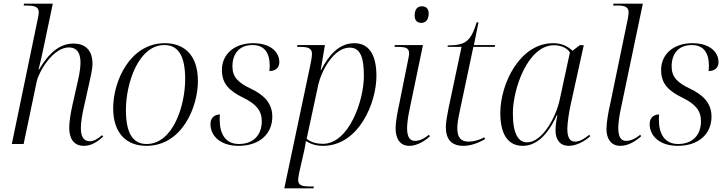

<svg xmlns="http://www.w3.org/2000/svg" viewBox="-20 -780 3943 1040"><path d="M434 10C478 10 509 -14 539 -40L533 -48C509 -27 487 -15 467 -15C433 -15 418 -40 418 -85C418 -117 425 -159 435 -203L463 -328C470 -361 481 -404 481 -436C481 -494 454 -544 378 -544C306 -544 247 -497 192 -404H189C197 -433 210 -492 221 -546L266 -760H110L108 -750H122C166 -750 190 -744 190 -713C190 -706 188 -690 183 -670L44 0H108L179 -339C191 -393 267 -523 353 -523C404 -523 416 -482 416 -441C416 -400 404 -350 396 -316L373 -214C361 -160 355 -118 355 -87C355 -27 382 10 434 10Z M773 10C966 10 1052 -200 1052 -341C1052 -487 973 -546 873 -546C683 -546 593 -339 593 -194C593 -56 667 10 773 10ZM774 0C706 0 662 -49 662 -184C662 -329 730 -536 870 -536C943 -536 983 -482 983 -351C983 -209 918 0 774 0Z M1272 10C1389 10 1455 -58 1455 -148C1455 -221 1410 -266 1338 -300C1271 -332 1239 -362 1239 -420C1239 -489 1276 -536 1348 -536C1416 -536 1441 -489 1441 -423C1441 -414 1440 -404 1439 -395C1471 -395 1493 -412 1493 -443C1493 -494 1451 -546 1351 -546C1250 -546 1182 -487 1182 -401C1182 -326 1222 -288 1297 -251C1367 -217 1398 -181 1398 -124C1398 -47 1351 0 1274 0C1202 0 1170 -54 1170 -131C1170 -140 1170 -150 1171 -160C1149 -160 1120 -148 1120 -108C1120 -43 1175 10 1272 10Z M1661 -428 1520 240H1678L1680 230H1663C1619 230 1595 226 1595 194C1595 183 1600 160 1602 149L1628 35C1633 13 1634 0 1637 -16C1663 0 1691 10 1729 10C1924 10 2019 -224 2019 -368C2019 -485 1978 -546 1899 -546C1815 -546 1759 -478 1719 -400H1717L1740 -536H1591L1589 -526H1603C1646 -526 1670 -521 1670 -487C1670 -477 1667 -457 1661 -428ZM1729 -1C1682 -1 1655 -17 1641 -28L1704 -321C1720 -393 1786 -522 1874 -522C1934 -522 1951 -465 1951 -368C1951 -233 1869 -1 1729 -1Z M2262 -656C2281 -656 2302 -668 2302 -707C2302 -735 2286 -746 2265 -746C2241 -746 2226 -729 2226 -696C2226 -668 2241 -656 2262 -656ZM2197 10C2239 10 2281 -16 2309 -42L2303 -50C2278 -30 2256 -17 2227 -17C2200 -17 2185 -38 2185 -87C2185 -109 2191 -152 2196 -175L2271 -536H2119L2117 -526H2134C2177 -526 2196 -520 2196 -491C2196 -484 2195 -477 2193 -468L2142 -214C2134 -178 2123 -123 2123 -84C2123 -30 2146 10 2197 10Z M2490 10C2529 10 2571 -5 2608 -27L2603 -36C2577 -22 2548 -13 2517 -13C2476 -13 2457 -36 2457 -86C2457 -107 2461 -135 2472 -186L2544 -526H2660L2662 -536H2547L2572 -659H2562C2529 -553 2500 -535 2406 -534L2404 -526H2480L2409 -191C2400 -146 2395 -115 2395 -92C2395 -28 2423 10 2490 10Z M2812 10C2880 10 2944 -41 2996 -156H2999C2993 -126 2989 -97 2989 -74C2989 -22 3015 10 3060 10C3103 10 3149 -16 3177 -42L3172 -50C3142 -26 3120 -13 3094 -13C3065 -13 3053 -38 3053 -83C3053 -112 3063 -178 3070 -208L3142 -535H3120L3081 -505C3056 -529 3024 -546 2976 -546C2794 -546 2690 -324 2690 -168C2690 -58 2728 10 2812 10ZM2835 -9C2791 -9 2758 -49 2758 -166C2758 -299 2839 -535 2981 -535C3016 -535 3050 -522 3067 -496L3012 -241C2991 -142 2916 -9 2835 -9Z M3340 10C3384 10 3424 -16 3453 -42L3448 -50C3423 -30 3398 -17 3371 -17C3339 -17 3329 -45 3329 -90C3329 -117 3337 -164 3342 -187L3462 -760H3303L3301 -750H3328C3362 -750 3385 -743 3385 -713C3385 -707 3384 -694 3381 -680L3283 -206C3275 -173 3265 -116 3265 -80C3265 -31 3288 10 3340 10Z M3651 10C3768 10 3834 -58 3834 -148C3834 -221 3789 -266 3717 -300C3650 -332 3618 -362 3618 -420C3618 -489 3655 -536 3727 -536C3795 -536 3820 -489 3820 -423C3820 -414 3819 -404 3818 -395C3850 -395 3872 -412 3872 -443C3872 -494 3830 -546 3730 -546C3629 -546 3561 -487 3561 -401C3561 -326 3601 -288 3676 -251C3746 -217 3777 -181 3777 -124C3777 -47 3730 0 3653 0C3581 0 3549 -54 3549 -131C3549 -140 3549 -150 3550 -160C3528 -160 3499 -148 3499 -108C3499 -43 3554 10 3651 10Z"/></svg>

Font: Noto Serif Display Light
Style: Italic
Weight: 300
Italic angle: -12°
Designer: Monotype Design Team
Foundry: Monotype Imaging Inc.
Version: Version 2.009